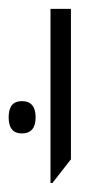

<svg xmlns="http://www.w3.org/2000/svg" viewBox="-46 -650 249 435"><path d="M68.4 -235.4V-629.9H114.7V-289.1L72.8 -235.4ZM3.4 -420.9Q34.7 -420.9 34.7 -384.3Q34.7 -347.7 3.4 -347.7Q-26.4 -347.7 -26.4 -384.3Q-26.4 -420.9 3.4 -420.9Z"/></svg>

Font: Open Sans Hebrew Condensed Light
Style: Regular
Weight: 300
Width: 3
Foundry: Ascender Corporation, Yanek Iontef
Version: Version 2.001;PS 002.001;hotconv 1.0.70;makeotf.lib2.5.58329